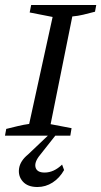

<svg xmlns="http://www.w3.org/2000/svg" viewBox="-20 -544 406 770"><path d="M0 0 5 -27Q29 -33 52 -38.5Q75 -44 97 -47L191 -476L99 -494L105 -524H366L361 -497Q334 -490 313.5 -485Q293 -480 270 -478L183 -46L267 -30L262 0ZM130 206Q91 206 71.5 184Q52 162 56.5 131.5Q61 101 93 75L191 -18H216L141 77Q117 106 122.5 127Q128 148 159 148Q196 148 229 116L237 138Q219 170 191 188Q163 206 130 206Z"/></svg>

Font: Piazzolla SC
Style: Italic
Weight: 400
Italic angle: -11.3°
Designer: Juan Pablo del Peral
Foundry: Huerta Tipografica
Version: Version 1.330